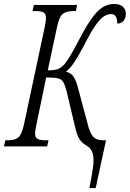

<svg xmlns="http://www.w3.org/2000/svg" viewBox="-40 -739 655 969"><path d="M411 210Q424 147 429.5 105Q435 63 428.5 37.5Q422 12 399 -3Q376 -15 362.5 -34.5Q349 -54 341 -90L296 -279Q288 -310 279 -325Q270 -340 251 -344Q232 -348 193 -348L144 -111Q141 -97 139 -85.5Q137 -74 137 -66Q137 -44 150.5 -37.5Q164 -31 189 -31H205L198 0H-20L-13 -31H3Q34 -31 52 -45Q70 -59 81 -111L186 -604Q188 -617 190 -628.5Q192 -640 192 -648Q192 -670 179 -676.5Q166 -683 141 -683H124L131 -714H349L343 -683H327Q295 -683 277 -669Q259 -655 248 -603L201 -384Q238 -384 255 -391.5Q272 -399 288 -418Q301 -434 320 -466.5Q339 -499 369 -557Q405 -624 432.5 -659Q460 -694 485 -706.5Q510 -719 537 -719Q564 -719 579.5 -705.5Q595 -692 595 -670Q595 -648 583.5 -634Q572 -620 552 -620Q552 -641 545 -654.5Q538 -668 519 -668Q506 -668 489.5 -659.5Q473 -651 451.5 -624Q430 -597 401 -542Q374 -490 355.5 -458Q337 -426 322.5 -407.5Q308 -389 293 -377Q317 -372 330.5 -353Q344 -334 353 -298L403 -111Q413 -70 429 -50.5Q445 -31 480 -31H495L443 210Z"/></svg>

Font: Noto Serif ExtraCondensed Light
Style: Italic
Weight: 300
Width: 2
Italic angle: -12°
Designer: Monotype Design Team
Foundry: Monotype Imaging Inc.
Version: Version 2.014; ttfautohint (v1.8.4.7-5d5b)